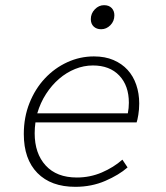

<svg xmlns="http://www.w3.org/2000/svg" viewBox="-20 -710 640 742"><path d="M271 12Q177 12 124.5 -41.5Q72 -95 72 -192Q72 -257 94 -312Q116 -367 153.5 -407Q191 -447 240 -469.5Q289 -492 343 -492Q386 -492 418.5 -478Q451 -464 473 -440Q495 -416 506.5 -382.5Q518 -349 518 -310Q518 -287 514.5 -266Q511 -245 508 -237H117Q114 -216 114 -195Q114 -117 156.5 -70.5Q199 -24 277 -24Q328 -24 373.5 -43.5Q419 -63 453 -93L473 -63Q440 -34 387 -11Q334 12 271 12ZM339 -457Q304 -457 270.5 -443.5Q237 -430 208.5 -405.5Q180 -381 158 -347Q136 -313 124 -272H474Q476 -282 477 -292.5Q478 -303 478 -313Q478 -379 441 -418Q404 -457 339 -457ZM371 -597Q353 -597 342 -607.5Q331 -618 331 -636Q331 -658 346.5 -674Q362 -690 382 -690Q401 -690 411.5 -679Q422 -668 422 -651Q422 -628 406.5 -612.5Q391 -597 371 -597Z"/></svg>

Font: Source Code Pro Light
Style: Italic
Weight: 300
Italic angle: -11°
Monospace: yes
Designer: Paul D. Hunt, Teo Tuominen
Foundry: Adobe Systems Incorporated
Version: Version 1.050;PS 1.000;hotconv 16.6.51;makeotf.lib2.5.65220